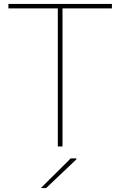

<svg xmlns="http://www.w3.org/2000/svg" viewBox="-20 -750 616 983"><path d="M553 -730V-707H300V0H276V-707H23V-730ZM189 213 342 61H371V66L216 213Z"/></svg>

Font: Nacelle Thin
Style: Regular
Weight: 100
Designer: Sora Sagano
Foundry: Sora Sagano
Version: Version 1.000;FEAKit 1.0